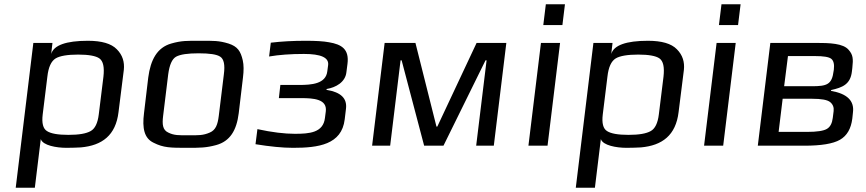

<svg xmlns="http://www.w3.org/2000/svg" viewBox="-20 -686 4077 904"><path d="M293 10C319 10 342 9 361 8C461 -1 525 -49 538 -158L563 -357C567 -394 557 -427 530 -454C504 -481 458 -494 394 -494C291 -494 233 -473 221 -432L227 -484H137L54 198H144L172 -31C182 -1 246 10 293 10ZM445 -147C440 -106 427 -80 407 -69C386 -57 352 -51 302 -51C253 -51 219 -57 201 -69C183 -80 176 -106 181 -147L203 -325C208 -370 221 -398 242 -411C262 -423 298 -429 348 -429C397 -429 431 -423 448 -411C466 -398 472 -370 467 -325Z M1124 -321C1128 -353 1128 -380 1123 -402C1113 -445 1099 -467 1056 -481C1010 -495 986 -494 923 -494C860 -494 835 -495 786 -481C720 -462 689 -405 678 -321L658 -153C649 -82 659 -35 703 -14C750 10 784 10 861 10C922 10 950 10 998 -3C1063 -21 1094 -72 1104 -153ZM1010 -140C1005 -100 996 -74 968 -62C936 -48 915 -49 868 -49C821 -49 800 -48 772 -62C746 -74 743 -100 748 -140L772 -336C778 -381 790 -408 809 -419C829 -430 864 -435 915 -435C967 -435 1001 -430 1017 -419C1034 -408 1040 -381 1034 -336Z M1611 -346 1616 -385C1625 -454 1589 -477 1529 -487C1503 -492 1466 -494 1418 -494C1360 -494 1305 -491 1255 -485L1247 -420C1294 -428 1348 -432 1411 -432C1491 -432 1529 -415 1525 -380L1521 -350C1514 -291 1447 -286 1388 -286H1300L1293 -224H1398C1455 -224 1521 -220 1514 -162L1510 -131C1502 -61 1437 -56 1368 -56C1320 -56 1261 -63 1192 -78L1183 -7C1251 4 1310 10 1360 10C1479 10 1589 -5 1603 -124L1609 -174C1615 -223 1585 -252 1517 -263L1518 -267C1561 -274 1606 -299 1611 -346Z M2305 0 2364 -484H2224L2039 -90H2035L1936 -484H1791L1732 0H1817L1866 -402H1871L1977 0H2068L2266 -402H2271L2222 0Z M2558 0 2617 -484H2527L2468 0ZM2628 -568 2640 -666H2550L2538 -568Z M2930 10C2956 10 2979 9 2998 8C3098 -1 3162 -49 3175 -158L3200 -357C3204 -394 3194 -427 3167 -454C3141 -481 3095 -494 3031 -494C2928 -494 2870 -473 2858 -432L2864 -484H2774L2691 198H2781L2809 -31C2819 -1 2883 10 2930 10ZM3082 -147C3077 -106 3064 -80 3044 -69C3023 -57 2989 -51 2939 -51C2890 -51 2856 -57 2838 -69C2820 -80 2813 -106 2818 -147L2840 -325C2845 -370 2858 -398 2879 -411C2899 -423 2935 -429 2985 -429C3034 -429 3068 -423 3085 -411C3103 -398 3109 -370 3104 -325Z M3385 0 3444 -484H3354L3295 0ZM3455 -568 3467 -666H3377L3365 -568Z M3991 -349 3993 -366C3998 -410 3996 -428 3976 -451C3950 -482 3887 -484 3819 -484H3607L3548 0H3767C3846 0 3902 -9 3935 -28C3968 -47 3987 -80 3993 -128L3996 -157C4003 -212 3968 -245 3893 -258V-262C3947 -274 3984 -289 3991 -349ZM3802 -280H3672L3690 -422H3817C3857 -422 3883 -418 3894 -409C3905 -400 3909 -383 3906 -358L3905 -352C3897 -288 3874 -280 3802 -280ZM3901 -131C3898 -106 3889 -88 3873 -79C3858 -70 3827 -65 3780 -65H3646L3665 -221H3804C3847 -221 3876 -216 3889 -205C3902 -194 3907 -180 3905 -163Z"/></svg>

Font: Gamestation Text
Style: Italic
Weight: 400
Designer: Jonas Hecksher
Foundry: Jonas Hecksher, Playtypeª, e-types AS
Version: Version 1.003